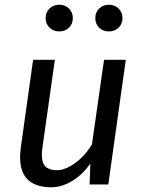

<svg xmlns="http://www.w3.org/2000/svg" viewBox="-20 -780 610 812"><path d="M359 0 362 -88Q326 -38 282.5 -13Q239 12 197 12Q132 12 98.5 -19.5Q65 -51 65 -115Q65 -133 68 -156L120 -527H212L160 -160Q157 -140 157 -126Q157 -89 173.5 -74.5Q190 -60 222 -60Q238 -60 258 -68Q278 -76 298 -90.5Q318 -105 336.5 -125.5Q355 -146 369 -170L420 -527H512L438 0ZM231 -647Q206 -647 189.5 -663Q173 -679 173 -703Q173 -728 189.5 -744Q206 -760 231 -760Q255 -760 271.5 -744Q288 -728 288 -703Q288 -679 271.5 -663Q255 -647 231 -647ZM440 -647Q416 -647 399.5 -663Q383 -679 383 -703Q383 -728 399.5 -744Q416 -760 440 -760Q465 -760 481.5 -744Q498 -728 498 -703Q498 -679 481.5 -663Q465 -647 440 -647Z"/></svg>

Font: Yekcdsyqcyvpieeyorgstswgcgt
Style: Regular
Weight: 400
Italic angle: -8°
Designer: Carrois Corporate & Edenspiekermann
Foundry: Carrois Corporate GbR & Edenspiekermann AG
Version: Version 2.001